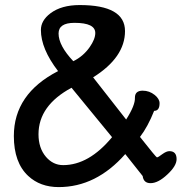

<svg xmlns="http://www.w3.org/2000/svg" viewBox="-20 -746 765 775"><path d="M489.2 -263.6Q526.2 -321.5 524.6 -351.8Q524.6 -380 555.9 -380Q583.1 -380 604.6 -362.6Q624.1 -346.7 624.1 -329.2Q624.1 -298.5 602.1 -298.5Q576.9 -234.9 545.1 -193.3Q610.3 -110.8 613.3 -110.8Q618.5 -110.8 634.9 -123.6Q651.8 -135.9 663.6 -135.9Q692.8 -135.9 692.8 -103.6Q692.8 -76.4 655.9 -42.1Q618.5 -6.7 587.7 -6.7Q559.5 -6.7 555.9 -35.4L485.6 -124.1Q368.2 9.2 216.9 9.2Q142.1 9.2 93.8 -35.9Q35.9 -89.7 35.9 -196.9Q35.9 -367.2 214.4 -459Q145.1 -549.2 145.1 -625.1Q145.1 -663.1 183.6 -692.3Q227.7 -725.6 301.5 -725.6Q484.6 -725.6 484.6 -620.5Q484.6 -514.4 355.9 -433.8ZM280.5 -653.8Q216.4 -653.8 216.4 -610.8Q216.4 -562.1 275.9 -499Q315.9 -518.5 342.1 -555.9Q364.6 -588.2 364.6 -612.8Q364.6 -653.8 281 -653.8ZM268.7 -391.8Q135.4 -320 135.4 -204.1Q135.4 -148.2 165.6 -112.8Q194.4 -79.5 234.9 -79.5Q339 -79.5 432.3 -192.3Z"/></svg>

Font: Myanmar Handwriting
Style: Regular
Weight: 400
Designer: Khon Soe Zaw Thu
Foundry: PaOh Unicode khonsoezawthu@gmail.com and @hotmail.com
Version: Version 1.30 November 9, 2016